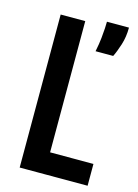

<svg xmlns="http://www.w3.org/2000/svg" viewBox="-106 -741 575 800"><g transform="rotate(15 181.0 -340.5)"><path d="M60 0V-660H166V0ZM92 0V-94H353V0ZM240 -550Q247 -585 249.5 -610Q252 -635 253 -652Q254 -669 254 -681H349Q349 -641 338 -606.5Q327 -572 316 -550Z"/></g></svg>

Font: Bricolage Grotesque 24pt Condensed Medium
Style: Regular
Weight: 500
Width: 3
Designer: Mathieu Triay
Foundry: Atelier Triay
Version: Version 1.001;gftools[0.9.33.dev8+g029e19f]